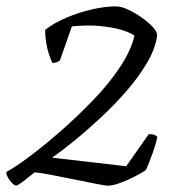

<svg xmlns="http://www.w3.org/2000/svg" viewBox="-20 -584 585 604"><path d="M32 0Q26 0 18.5 -7.5Q11 -15 5 -25.5Q-1 -36 0 -43Q28 -58 74 -92.5Q120 -127 172.5 -173Q225 -219 274.5 -270.5Q324 -322 358.5 -374.5Q393 -427 403 -472Q391 -481 363.5 -489.5Q336 -498 296 -502Q256 -506 206 -501L169 -395Q167 -392 160.5 -389Q154 -386 145 -386Q140 -396 134.5 -412Q129 -428 125.5 -448.5Q122 -469 122 -490Q150 -512 189 -528.5Q228 -545 269.5 -554.5Q311 -564 345 -564Q361 -564 383.5 -553.5Q406 -543 427 -528Q448 -513 462 -497.5Q476 -482 474 -471Q469 -432 443.5 -388Q418 -344 379.5 -299.5Q341 -255 297.5 -214.5Q254 -174 213.5 -141Q173 -108 144 -88L377 -61L448 -162Q460 -162 466 -159.5Q472 -157 475 -153Q471 -133 460 -102Q449 -71 439 -49Q426 -40 403.5 -28.5Q381 -17 358 -8.5Q335 0 320 0Q310 0 281 -6Q252 -12 216 -19Q180 -26 145.5 -33Q111 -40 89 -42Q80 -35 69 -26Q58 -17 48.5 -10Q39 -3 32 0Z"/></svg>

Font: Texturina 12pt ExtraLight
Style: Italic
Weight: 250
Italic angle: -11°
Designer: Guillermo Torres Carreño
Foundry: Omnibus-Type
Version: Version 1.002